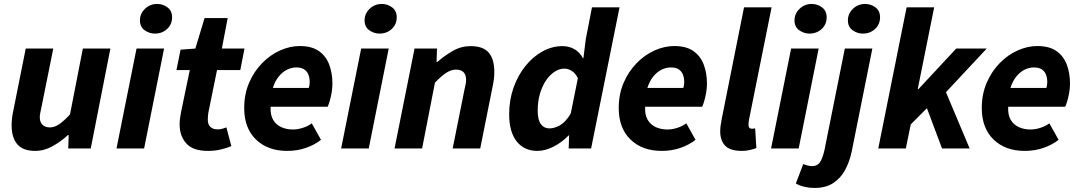

<svg xmlns="http://www.w3.org/2000/svg" viewBox="-20 -737 5360 953"><path d="M154.8 12Q93.8 12 65.8 -21Q37.7 -54 37.7 -115.4Q37.7 -132.4 39.7 -150Q41.7 -167.6 45.7 -186L107.7 -496H244.4L185.5 -203.4Q182.5 -188.6 180 -177.2Q177.5 -165.8 177.5 -155.9Q177.5 -130.5 190.8 -117.6Q204 -104.6 228.3 -104.6Q250.5 -104.6 274.1 -120.6Q297.8 -136.6 327.5 -169.4L391.2 -496H527.9L430.4 0H318.8L321 -66.6H317Q283.8 -35.3 241.6 -11.7Q199.4 12 154.8 12Z M558.2 0 657.7 -496H794.4L695.3 0ZM748.7 -570.3Q721.1 -570.3 697.8 -587Q674.6 -603.6 674.6 -636.2Q674.6 -669.1 699.7 -693.3Q724.8 -717.4 760 -717.4Q788.5 -717.4 811.3 -700.4Q834.2 -683.3 834.2 -651.2Q834.2 -616.2 809.6 -593.3Q785 -570.3 748.7 -570.3Z M1012 12Q937.4 12 904.5 -25.3Q871.6 -62.6 871.6 -119.2Q871.6 -135.3 873.7 -150.7Q875.8 -166.1 878.8 -181.7L922 -389.2H855.8L876.3 -490.5L949.6 -496L995.4 -647.4H1110.1L1081.2 -496H1193.6L1172.7 -389.2H1057.2L1013.9 -176.6Q1012.9 -167.6 1012.2 -159.6Q1011.4 -151.7 1011.4 -143.2Q1011.4 -119 1024.4 -106.9Q1037.3 -94.8 1060.3 -94.8Q1072.6 -94.8 1083.5 -98Q1094.4 -101.2 1103.8 -104.6L1128.3 -11.6Q1108.6 -3 1078.2 4.5Q1047.9 12 1012 12Z M1405.5 12Q1308.6 12 1250.3 -44.7Q1192.1 -101.4 1192.1 -200.5Q1192.1 -269.5 1216.4 -326Q1240.8 -382.5 1280.9 -423.5Q1321 -464.5 1369.9 -486.5Q1418.8 -508.5 1467.9 -508.5Q1527.6 -508.5 1563 -483.4Q1598.4 -458.2 1614.2 -415.9Q1630 -373.6 1630 -322Q1630 -298.3 1625.6 -274.6Q1621.3 -251 1615.7 -232.8Q1610.2 -214.7 1606.2 -207.3H1323.2Q1321 -167.2 1335.6 -142.4Q1350.3 -117.6 1376.2 -105.9Q1402.1 -94.2 1434.2 -94.2Q1457.8 -94.2 1484 -102.8Q1510.2 -111.5 1527.5 -124.8L1573.3 -43.1Q1542.8 -18.6 1499.5 -3.3Q1456.3 12 1405.5 12ZM1334.3 -300.7H1512.7Q1514.7 -307 1515.9 -314.1Q1517.1 -321.2 1517.1 -329.6Q1517.1 -349.6 1511 -366Q1504.9 -382.4 1490.4 -392.3Q1476 -402.3 1451 -402.3Q1427.6 -402.3 1404.9 -391.2Q1382.1 -380 1363.7 -357.4Q1345.3 -334.7 1334.3 -300.7Z M1673.2 0 1772.7 -496H1909.4L1810.3 0ZM1863.7 -570.3Q1836.1 -570.3 1812.8 -587Q1789.6 -603.6 1789.6 -636.2Q1789.6 -669.1 1814.7 -693.3Q1839.8 -717.4 1875 -717.4Q1903.5 -717.4 1926.3 -700.4Q1949.2 -683.3 1949.2 -651.2Q1949.2 -616.2 1924.6 -593.3Q1900 -570.3 1863.7 -570.3Z M1938.3 0 2037.6 -496.1H2149L2146.9 -429.7H2150.9Q2187.1 -461.2 2228.1 -484.7Q2269.1 -508.1 2316.3 -508.1Q2378.3 -508.1 2405.9 -475.6Q2433.6 -443.1 2433.6 -380.6Q2433.6 -364.2 2431.7 -346.4Q2429.7 -328.5 2425.6 -310L2363.6 0H2226.8L2285.5 -292.8Q2288.9 -308.4 2291.2 -319.3Q2293.5 -330.3 2293.5 -340.3Q2293.5 -365.9 2280.7 -378.7Q2268 -391.5 2243.1 -391.5Q2219.9 -391.5 2195.5 -376Q2171.1 -360.4 2138.9 -326.7L2075.1 0Z M2647.2 12Q2581.7 12 2544.4 -35.3Q2507.2 -82.6 2507.2 -169.9Q2507.2 -240.5 2529.1 -302.2Q2551 -363.8 2588.5 -410.1Q2626 -456.3 2673.3 -482.2Q2720.6 -508.1 2772.1 -508.1Q2806.2 -508.1 2832.8 -491.9Q2859.3 -475.7 2873.4 -447.9H2875.7L2887.5 -542.3L2918.3 -700.6H3055.1L2914 0H2802.7L2804.8 -64.8H2802.4Q2768.7 -29.9 2727.3 -9Q2685.8 12 2647.2 12ZM2706.8 -99.7Q2732.1 -99.7 2759.9 -115.4Q2787.6 -131.1 2812.8 -173.1L2848.3 -348.9Q2836 -374.2 2817.7 -385.3Q2799.5 -396.4 2781.6 -396.4Q2755.6 -396.4 2731.8 -380.4Q2708 -364.4 2689.2 -336.3Q2670.4 -308.2 2659.6 -270.1Q2648.9 -231.9 2648.9 -187.4Q2648.9 -141.9 2664.6 -120.8Q2680.4 -99.7 2706.8 -99.7Z M3264.5 12Q3167.6 12 3109.3 -44.7Q3051.1 -101.4 3051.1 -200.5Q3051.1 -269.5 3075.4 -326Q3099.8 -382.5 3139.9 -423.5Q3180 -464.5 3228.9 -486.5Q3277.8 -508.5 3326.9 -508.5Q3386.6 -508.5 3422 -483.4Q3457.4 -458.2 3473.2 -415.9Q3489 -373.6 3489 -322Q3489 -298.3 3484.6 -274.6Q3480.3 -251 3474.7 -232.8Q3469.2 -214.7 3465.2 -207.3H3182.2Q3180 -167.2 3194.6 -142.4Q3209.3 -117.6 3235.2 -105.9Q3261.1 -94.2 3293.2 -94.2Q3316.8 -94.2 3343 -102.8Q3369.2 -111.5 3386.5 -124.8L3432.3 -43.1Q3401.8 -18.6 3358.5 -3.3Q3315.3 12 3264.5 12ZM3193.3 -300.7H3371.7Q3373.7 -307 3374.9 -314.1Q3376.1 -321.2 3376.1 -329.6Q3376.1 -349.6 3370 -366Q3363.9 -382.4 3349.4 -392.3Q3335 -402.3 3310 -402.3Q3286.6 -402.3 3263.9 -391.2Q3241.1 -380 3222.7 -357.4Q3204.3 -334.7 3193.3 -300.7Z M3663.3 12Q3603.8 12 3579.3 -13.9Q3554.8 -39.8 3554.8 -85Q3554.8 -98.2 3556.7 -112.6Q3558.6 -127 3562.1 -145.6L3673 -700.6H3809.8L3697.2 -140.3Q3696.2 -131.6 3695.7 -127Q3695.2 -122.5 3695.2 -117Q3695.2 -98 3712.5 -98Q3715.5 -98 3718.8 -98.5Q3722.2 -99 3728.2 -100L3734.2 -2.2Q3719.8 3.2 3701.8 7.6Q3683.9 12 3663.3 12Z M3807.2 0 3906.7 -496H4043.4L3944.3 0ZM3997.7 -570.3Q3970.1 -570.3 3946.8 -587Q3923.6 -603.6 3923.6 -636.2Q3923.6 -669.1 3948.7 -693.3Q3973.8 -717.4 4009 -717.4Q4037.5 -717.4 4060.3 -700.4Q4083.2 -683.3 4083.2 -651.2Q4083.2 -616.2 4058.6 -593.3Q4034 -570.3 3997.7 -570.3Z M4022.7 195.9Q3998 195.9 3974.3 190.6Q3950.6 185.4 3930.2 173.7L3966.9 77.5Q3977.5 81.5 3988.2 84.5Q3998.9 87.5 4011.4 87.5Q4036.7 87.5 4049.5 69Q4062.3 50.6 4071.8 10.2L4173.3 -496H4310L4207.3 16Q4196.8 65.8 4174.8 106.6Q4152.8 147.4 4115.6 171.7Q4078.4 195.9 4022.7 195.9ZM4262.7 -570.3Q4235.1 -570.3 4211.8 -587Q4188.6 -603.6 4188.6 -636.2Q4188.6 -669.1 4213.7 -693.3Q4238.8 -717.4 4274 -717.4Q4302.5 -717.4 4325.3 -700.4Q4348.2 -683.3 4348.2 -651.2Q4348.2 -616.2 4323.6 -593.3Q4299 -570.3 4262.7 -570.3Z M4339.3 0 4480 -700.6H4616.8L4535.2 -294.7H4538.8L4726.4 -496.1H4877.8L4675.3 -279.4L4792.9 0H4655.8L4580.8 -200.1L4500.5 -119.4L4476.1 0Z M5066.5 12Q4969.6 12 4911.3 -44.7Q4853.1 -101.4 4853.1 -200.5Q4853.1 -269.5 4877.4 -326Q4901.8 -382.5 4941.9 -423.5Q4982 -464.5 5030.9 -486.5Q5079.8 -508.5 5128.9 -508.5Q5188.6 -508.5 5224 -483.4Q5259.4 -458.2 5275.2 -415.9Q5291 -373.6 5291 -322Q5291 -298.3 5286.6 -274.6Q5282.3 -251 5276.7 -232.8Q5271.2 -214.7 5267.2 -207.3H4984.2Q4982 -167.2 4996.6 -142.4Q5011.3 -117.6 5037.2 -105.9Q5063.1 -94.2 5095.2 -94.2Q5118.8 -94.2 5145 -102.8Q5171.2 -111.5 5188.5 -124.8L5234.3 -43.1Q5203.8 -18.6 5160.5 -3.3Q5117.3 12 5066.5 12ZM4995.3 -300.7H5173.7Q5175.7 -307 5176.9 -314.1Q5178.1 -321.2 5178.1 -329.6Q5178.1 -349.6 5172 -366Q5165.9 -382.4 5151.4 -392.3Q5137 -402.3 5112 -402.3Q5088.6 -402.3 5065.9 -391.2Q5043.1 -380 5024.7 -357.4Q5006.3 -334.7 4995.3 -300.7Z"/></svg>

Font: Source Sans Variable
Style: Italic
Weight: 200
Italic angle: -11°
Designer: Paul D. Hunt
Foundry: Adobe Systems Incorporated
Version: Version 3.006;hotconv 1.0.111;makeotfexe 2.5.65597